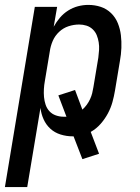

<svg xmlns="http://www.w3.org/2000/svg" viewBox="-50 -548 570 783"><path d="M-30 215 92 -520H183L169 -439Q180 -459 194.5 -476Q209 -493 228 -505Q247 -517 268 -522.5Q289 -528 310 -528Q337 -528 361 -520Q385 -512 403 -494.5Q421 -477 430.5 -453.5Q440 -430 443 -404.5Q446 -379 445 -352.5Q444 -326 439 -299L419 -179Q415 -155 408.5 -131.5Q402 -108 390 -85.5Q378 -63 360.5 -43Q343 -23 320 -10L354 79L286 101L250 8H246Q221 8 197 0.5Q173 -7 155.5 -23Q138 -39 128 -61Q118 -83 115 -108L61 215ZM209 -72H221L188 -159L256 -181L286 -101Q296 -110 304 -121Q312 -132 317.5 -144Q323 -156 326 -168Q329 -180 331 -193L351 -313Q353 -328 354 -344Q355 -360 352.5 -375.5Q350 -391 344.5 -404.5Q339 -418 328 -428.5Q317 -439 302.5 -443.5Q288 -448 273 -448Q251 -448 229.5 -441Q208 -434 191 -418Q174 -402 165 -381Q156 -360 153 -338L133 -218Q130 -202 129 -185Q128 -168 129.5 -152Q131 -136 136 -121Q141 -106 151.5 -94.5Q162 -83 177.5 -77.5Q193 -72 209 -72Z"/></svg>

Font: Iosevka Term Curly Md Obl
Style: Regular
Weight: 500
Italic angle: -9°
Designer: Belleve Invis
Foundry: Belleve Invis
Version: Version 32.3.0